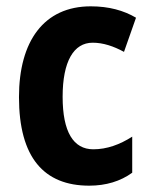

<svg xmlns="http://www.w3.org/2000/svg" viewBox="-20 -577 474 607"><path d="M262 10C315 10 361 -4 398 -31V-145C359 -120 318 -105 275 -105C212 -105 178 -160 178 -271C178 -383 213 -442 273 -442C306 -442 339 -431 372 -413L410 -521C371 -544 324 -557 267 -557C119 -557 40 -447 40 -270C40 -79 119 10 262 10Z"/></svg>

Font: Noto Sans Georgian Condensed Bold
Style: Regular
Weight: 700
Width: 3
Designer: Monotype Design Team, Akaki Razmadze
Foundry: Google LLC
Version: Version 2.005